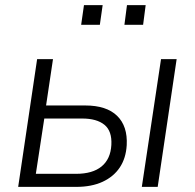

<svg xmlns="http://www.w3.org/2000/svg" viewBox="-20 -730 760 750"><path d="M51 0 125 -499H187L160 -318H313Q396 -318 437.5 -277.5Q479 -237 475 -163Q472 -112 448 -76Q424 -40 381 -20Q338 0 278 0ZM120 -51H277Q342 -51 377 -80Q412 -109 415 -164Q418 -218 388 -242.5Q358 -267 301 -267H153ZM534 0 609 -499H670L596 0ZM466 -633 476 -710H549L539 -633ZM297 -633 308 -710H381L370 -633Z"/></svg>

Font: Nunitoga
Style: Light Italic
Weight: 300
Italic angle: -9°
Designer: Vernon Adams
Foundry: Vernon Adams
Version: Version 1.0